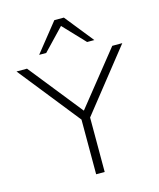

<svg xmlns="http://www.w3.org/2000/svg" viewBox="-135 -1034 937 1129"><g transform="rotate(-15 334.0 -469.5)"><path d="M308 0V-362L319 -319L12 -705H76L335 -380L595 -705H656L350 -319L360 -362V0ZM166 -765 305 -939H363L502 -765H458L334 -896L209 -765Z"/></g></svg>

Font: Nunito Sans 7pt SemiExpanded ExtraLight
Style: Regular
Weight: 250
Width: 6
Designer: Vernon Adams
Foundry: Vernon Adams
Version: Version 3.101;gftools[0.9.27]